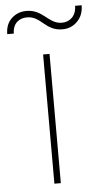

<svg xmlns="http://www.w3.org/2000/svg" viewBox="-102 -748 416 782"><g transform="rotate(-5 106.0 -357.0)"><path d="M88.4 -528.3V0H114.7V-528.3ZM235.4 -714.4C235.4 -673.3 209 -650.4 176.3 -650.4C121.1 -650.4 104.5 -710.9 36.1 -710.9C12.2 -710.9 -8.3 -703.1 -24.9 -687.5C-41.5 -671.9 -49.8 -650.4 -49.8 -623.5H-22.9C-22.9 -664.6 3.4 -684.6 36.1 -684.6C94.7 -684.6 105 -623.5 176.3 -623.5C200.2 -623.5 220.7 -631.8 237.3 -648.9C253.9 -665.5 262.2 -687.5 262.2 -714.4Z"/></g></svg>

Font: Vazirmatn Thin
Style: Regular
Weight: 100
Designer: Saber Rastikerdar
Foundry: Saber Rastikerdar
Version: Version 33.003